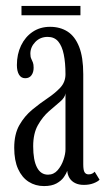

<svg xmlns="http://www.w3.org/2000/svg" viewBox="-20 -618 360 648"><path d="M128.5 10Q99.5 10 76.8 -4.5Q54 -19 41 -47.8Q28 -76.5 28 -119Q28 -165.5 45.5 -196Q63 -226.5 88.8 -247.8Q114.5 -269 140.2 -286.2Q166 -303.5 183.5 -322.2Q201 -341 201 -367.5Q201 -406 195.2 -434.2Q189.5 -462.5 176.5 -478Q163.5 -493.5 141 -493.5Q115.5 -493.5 99 -476.2Q82.5 -459 82.5 -437Q82.5 -426 85.5 -419.8Q88.5 -413.5 91 -407.2Q93.5 -401 93.5 -389.5Q93.5 -374 86.2 -364Q79 -354 65 -354Q51.5 -354 44.2 -366Q37 -378 37 -398.5Q37 -435 51 -464.2Q65 -493.5 90.2 -510.5Q115.5 -527.5 149 -527.5Q183 -527.5 208 -511.5Q233 -495.5 247 -460.2Q261 -425 261 -367.5V-63.5Q261 -43.5 265.5 -36.5Q270 -29.5 279 -29.5Q287 -29.5 292 -32.5Q297 -35.5 299.5 -38.5L316 -11.5Q310 -5 295.8 0.5Q281.5 6 263 6Q246 6 233.8 0Q221.5 -6 214.8 -16.8Q208 -27.5 207 -41.5Q204 -32.5 195.5 -20.2Q187 -8 170.8 1Q154.5 10 128.5 10ZM142 -28.5Q161.5 -28.5 174.5 -43.5Q187.5 -58.5 194.2 -78.5Q201 -98.5 201 -114V-303Q199.5 -289 183 -275Q166.5 -261 145.2 -242.5Q124 -224 108 -195.8Q92 -167.5 92 -124.5Q92 -77.5 104.8 -53Q117.5 -28.5 142 -28.5ZM52.5 -566.5V-598H251.5V-566.5Z"/></svg>

Font: Imbue Light
Style: Regular
Weight: 300
Designer: Tyler Finck
Foundry: Etcetera Type Company
Version: Version 1.102